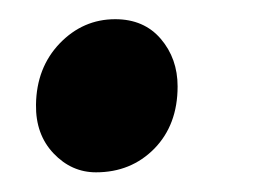

<svg xmlns="http://www.w3.org/2000/svg" viewBox="-20 -171 277 200"><path d="M17.5 -62Q18 -100.5 42.2 -125.8Q66.5 -151 100 -151Q130 -151 147.5 -130.5Q165 -110 165 -81Q165 -41 140.8 -16.2Q116.5 8.5 80 8.5Q54.5 8.5 35.8 -11.2Q17 -31 17.5 -62Z"/></svg>

Font: Merriweather 48pt ExtraBold
Style: Italic
Weight: 800
Italic angle: -7.8°
Version: Version 2.101